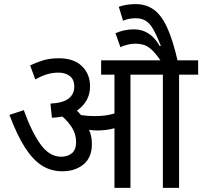

<svg xmlns="http://www.w3.org/2000/svg" viewBox="-20 -916 986 936"><path d="M428 -214Q428 -148 387 -114.5Q346 -81 284 -81Q229 -81 185 -108.5Q141 -136 102 -196.5Q63 -257 26 -356L96 -379Q134 -273 177.5 -212.5Q221 -152 278 -152Q310 -152 330.5 -169Q351 -186 351 -223Q351 -261 332 -292Q313 -323 284 -348Q260 -343 233 -342L226 -411Q287 -414 314.5 -435.5Q342 -457 342 -494Q342 -529 320 -545.5Q298 -562 266 -562Q235 -562 208 -553.5Q181 -545 152 -529L127 -597Q155 -611 189 -621.5Q223 -632 267 -632Q340 -632 379.5 -593.5Q419 -555 419 -495Q419 -457 402 -427Q385 -397 355 -377Q366 -366 375 -355Q408 -350 441 -350Q470 -350 492.5 -353Q515 -356 538 -363V-552H473V-622H946V-552H853V0H774V-552H616V0H538V-291Q517 -285 496.5 -282.5Q476 -280 453 -280Q436 -280 414 -283Q421 -268 424.5 -251Q428 -234 428 -214ZM767 -615Q741 -653 721 -672Q701 -691 681.5 -697Q662 -703 638 -703Q621 -703 602.5 -698.5Q584 -694 567 -686L543 -754Q563 -763 585.5 -768Q608 -773 633 -773Q713 -773 759 -691L764 -693Q744 -744 727 -773.5Q710 -803 690 -815Q670 -827 643 -827Q623 -827 608.5 -824Q594 -821 580 -815L559 -883Q597 -896 641 -896Q691 -896 728.5 -870Q766 -844 794.5 -782.5Q823 -721 847 -615Z"/></svg>

Font: Noto Sans SemiCondensed
Style: Regular
Weight: 400
Width: 4
Designer: Monotype Design Team
Foundry: Monotype Imaging Inc.
Version: Version 2.013; ttfautohint (v1.8.4.7-5d5b)